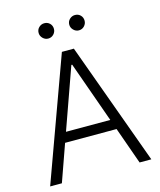

<svg xmlns="http://www.w3.org/2000/svg" viewBox="-131 -1006 919 1100"><g transform="rotate(-15 328.0 -456.0)"><path d="M97.7 0H28.1L292.6 -727.3H363.6L628.2 0H558.6L480.8 -219.1H175.4ZM196.7 -278.8H459.5L330.6 -641H325.6ZM237.2 -821Q219.1 -821 205.4 -834.7Q191.8 -848.4 191.8 -866.5Q191.8 -886 205.4 -899Q219.1 -911.9 237.2 -911.9Q256.7 -911.9 269.7 -899Q282.7 -886 282.7 -866.5Q282.7 -848.4 269.7 -834.7Q256.7 -821 237.2 -821ZM419 -821Q400.9 -821 387.3 -834.7Q373.6 -848.4 373.6 -866.5Q373.6 -886 387.3 -899Q400.9 -911.9 419 -911.9Q438.6 -911.9 451.5 -899Q464.5 -886 464.5 -866.5Q464.5 -848.4 451.5 -834.7Q438.6 -821 419 -821Z"/></g></svg>

Font: Inter Zeller Light
Style: Regular
Weight: 300
Designer: Rasmus Andersson; Joe Bland
Foundry: zeller
Version: Version 3.015;git-dec3a8cb1